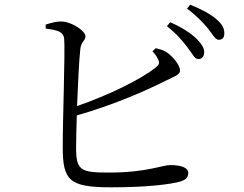

<svg xmlns="http://www.w3.org/2000/svg" viewBox="-20 -801 1040 820"><path d="M781 -598C801 -573 810 -550 825 -549C840 -547 852 -559 852 -576C853 -595 842 -612 819 -636C794 -660 757 -684 707 -706L693 -689C734 -657 761 -625 781 -598ZM867 -681C888 -655 898 -632 914 -631C929 -631 938 -640 938 -657C939 -678 930 -697 904 -719C880 -740 842 -761 792 -781L779 -764C823 -731 845 -706 867 -681ZM631 -582C640 -573 649 -561 655 -548C663 -532 660 -524 643 -511C579 -461 445 -395 309 -348C313 -444 318 -549 323 -591C326 -623 345 -627 345 -646C345 -669 287 -707 246 -709C224 -711 198 -703 175 -696V-679C228 -672 250 -665 254 -637C259 -591 247 -261 248 -172C248 -31 275 -1 454 -1C610 -1 710 -14 751 -26C770 -32 784 -41 784 -62C784 -85 754 -96 707 -96C673 -96 605 -64 447 -64C327 -64 305 -71 305 -169C305 -195 306 -248 308 -308C473 -355 614 -419 685 -455C723 -474 749 -481 749 -500C749 -522 720 -558 693 -577C679 -586 665 -591 645 -595Z"/></svg>

Font: Source Han Serif KR
Style: Regular
Weight: 400
Designer: Ryoko NISHIZUKA 西塚涼子 (kana & ideographs); Frank Grießhammer (Latin, Greek & Cyrillic); Wenlong ZHANG 张文龙 (bopomofo); San
Foundry: Adobe
Version: Version 2.001;hotconv 1.1.0;makeotfexe 2.6.0